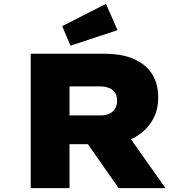

<svg xmlns="http://www.w3.org/2000/svg" viewBox="-20 -980 975 1000"><path d="M140 0V-700H523Q616 -700 678 -672.5Q740 -645 772 -594.5Q804 -544 804 -472Q804 -400 769 -345.5Q734 -291 673 -260Q612 -229 534 -229H342V0ZM598 0 377 -316 601 -341 842 0ZM342 -379H505Q529 -379 548.5 -387.5Q568 -396 579 -413.5Q590 -431 590 -456Q590 -481 579 -497.5Q568 -514 547.5 -522Q527 -530 502 -530H342ZM347 -742 304 -844 532 -960 592 -823Z"/></svg>

Font: Lexend Peta Black
Style: Regular
Weight: 900
Version: Version 1.007